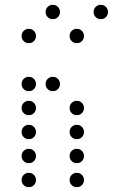

<svg xmlns="http://www.w3.org/2000/svg" viewBox="-20 -800 470 800"><path d="M200 -720C217 -720 230 -733 230 -750C230 -767 217 -780 200 -780C183 -780 170 -767 170 -750C170 -733 183 -720 200 -720ZM400 -720C417 -720 430 -733 430 -750C430 -767 417 -780 400 -780C383 -780 370 -767 370 -750C370 -733 383 -720 400 -720ZM100 -620C117 -620 130 -633 130 -650C130 -667 117 -680 100 -680C83 -680 70 -667 70 -650C70 -633 83 -620 100 -620ZM300 -620C317 -620 330 -633 330 -650C330 -667 317 -680 300 -680C283 -680 270 -667 270 -650C270 -633 283 -620 300 -620ZM100 -420C117 -420 130 -433 130 -450C130 -467 117 -480 100 -480C83 -480 70 -467 70 -450C70 -433 83 -420 100 -420ZM200 -420C217 -420 230 -433 230 -450C230 -467 217 -480 200 -480C183 -480 170 -467 170 -450C170 -433 183 -420 200 -420ZM100 -320C117 -320 130 -333 130 -350C130 -367 117 -380 100 -380C83 -380 70 -367 70 -350C70 -333 83 -320 100 -320ZM300 -320C317 -320 330 -333 330 -350C330 -367 317 -380 300 -380C283 -380 270 -367 270 -350C270 -333 283 -320 300 -320ZM100 -220C117 -220 130 -233 130 -250C130 -267 117 -280 100 -280C83 -280 70 -267 70 -250C70 -233 83 -220 100 -220ZM300 -220C317 -220 330 -233 330 -250C330 -267 317 -280 300 -280C283 -280 270 -267 270 -250C270 -233 283 -220 300 -220ZM100 -120C117 -120 130 -133 130 -150C130 -167 117 -180 100 -180C83 -180 70 -167 70 -150C70 -133 83 -120 100 -120ZM300 -120C317 -120 330 -133 330 -150C330 -167 317 -180 300 -180C283 -180 270 -167 270 -150C270 -133 283 -120 300 -120ZM100 -20C117 -20 130 -33 130 -50C130 -67 117 -80 100 -80C83 -80 70 -67 70 -50C70 -33 83 -20 100 -20ZM300 -20C317 -20 330 -33 330 -50C330 -67 317 -80 300 -80C283 -80 270 -67 270 -50C270 -33 283 -20 300 -20Z"/></svg>

Font: TINY 5x3 60
Style: Regular
Weight: 150
Designer: Jack Halten Fahnestock
Foundry: Velvetyne Type Foundry
Version: Version 1.002;hotconv 1.0.109;makeotfexe 2.5.65596